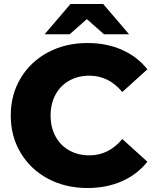

<svg xmlns="http://www.w3.org/2000/svg" viewBox="-20 -930 778 964"><path d="M34 -350Q34 -455 84 -538Q134 -621 221.5 -667.5Q309 -714 419 -714Q515 -714 592 -680Q669 -646 720 -582L594 -468Q526 -550 429 -550Q372 -550 327.5 -525Q283 -500 258.5 -454.5Q234 -409 234 -350Q234 -291 258.5 -245.5Q283 -200 327.5 -175Q372 -150 429 -150Q526 -150 594 -232L720 -118Q669 -54 592 -20Q515 14 419 14Q309 14 221.5 -32.5Q134 -79 84 -162Q34 -245 34 -350ZM502 -758 416 -834 330 -758H204L334 -910H498L628 -758Z"/></svg>

Font: Idrija
Style: Regular
Weight: 800
Designer: Julieta Ulanovsky
Foundry: Julieta Ulanovsky
Version: Version 7.200